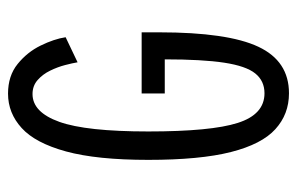

<svg xmlns="http://www.w3.org/2000/svg" viewBox="-154 -592 757 490"><g transform="rotate(-90 225.0 -347.5)"><path d="M231.5 11Q178 11 139.8 -23.8Q101.5 -58.5 81.5 -137.2Q61.5 -216 61.5 -348Q61.5 -479.5 83 -558Q104.5 -636.5 142.8 -671.2Q181 -706 230.5 -706Q276 -706 306.2 -681.5Q336.5 -657 353.2 -622.8Q370 -588.5 374.5 -559L310.5 -528.5Q308.5 -541 303.5 -560.2Q298.5 -579.5 289.2 -598.5Q280 -617.5 265.2 -630.5Q250.5 -643.5 229.5 -643.5Q183 -643.5 158.5 -575Q134 -506.5 134 -348Q134 -188 155.8 -119.8Q177.5 -51.5 231.5 -51.5Q263 -51.5 282 -75Q301 -98.5 309.5 -154.2Q318 -210 318 -306H231V-365H387V-320Q387 -145.5 350.2 -67.2Q313.5 11 231.5 11Z"/></g></svg>

Font: Trispace Condensed Light
Style: Regular
Weight: 300
Width: 3
Designer: Tyler Finck
Foundry: Etcetera Type Company
Version: Version 1.210; ttfautohint (v1.8.3)